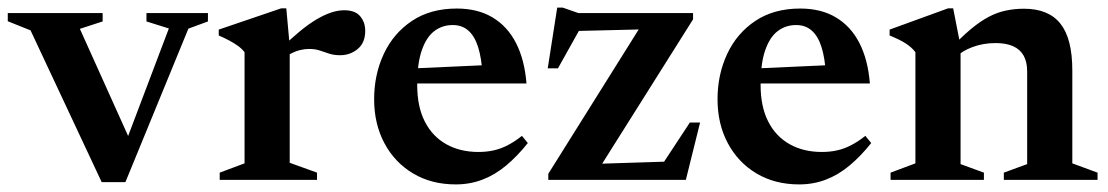

<svg xmlns="http://www.w3.org/2000/svg" viewBox="-28 -474 2921 506"><path d="M468.5 -398.5 302.5 6H240L52.5 -394L-7.5 -418V-439.5H242.5V-417.5L182.5 -398L323.5 -85L297.5 -83.5L417 -399L358 -417.5V-439.5H520V-417.5Z M879 -447Q908 -447 921.2 -431.2Q934.5 -415.5 934.5 -392.5Q934.5 -361.5 914.8 -345Q895 -328.5 868.5 -328.5Q851.5 -328.5 839 -332.8Q826.5 -337 814.5 -341Q802.5 -345 786.5 -345Q775 -345 762.8 -342Q750.5 -339 739 -333Q727.5 -327 717.5 -318.5L707 -341.5Q736 -369.5 760.2 -389.8Q784.5 -410 805.5 -422.5Q826.5 -435 844.8 -441Q863 -447 879 -447ZM735.5 -353.5V-45L807.5 -19V0H551V-19L616.5 -43.5V-336.5Q609 -346 599.2 -353Q589.5 -360 577 -366.8Q564.5 -373.5 548.5 -380.5V-396L713 -452H726.5Z M1176 -451.5Q1231 -451.5 1270.2 -428Q1309.5 -404.5 1332 -360.5Q1354.5 -316.5 1359.5 -254H1045L1045.5 -293L1299.5 -304.5L1243.5 -279.5Q1241 -321.5 1232 -350Q1223 -378.5 1206.5 -393.2Q1190 -408 1165 -408Q1137.5 -408 1116.5 -392Q1095.5 -376 1083.5 -341.2Q1071.5 -306.5 1071.5 -250Q1071.5 -193 1091.5 -153.8Q1111.5 -114.5 1148 -94Q1184.5 -73.5 1233 -73.5Q1254.5 -73.5 1273.5 -77.8Q1292.5 -82 1311 -91.8Q1329.5 -101.5 1347.5 -116L1363 -97Q1335.5 -62.5 1306.2 -38Q1277 -13.5 1244 -0.8Q1211 12 1173 12Q1109 12 1060.5 -17Q1012 -46 985 -96.8Q958 -147.5 958 -212.5Q958 -277.5 983.5 -332Q1009 -386.5 1057.8 -419Q1106.5 -451.5 1176 -451.5Z M1417 0V-16L1671 -421.5L1723.5 -398L1456.5 -391.5L1516 -425.5L1442.5 -294H1415.5L1440.5 -454H1455L1496.5 -439.5H1798.5V-423L1542.5 -16.5L1490 -40.5L1741 -48.5L1701.5 -16.5L1790 -151H1817L1779.5 0Z M2081 -451.5Q2136 -451.5 2175.2 -428Q2214.5 -404.5 2237 -360.5Q2259.5 -316.5 2264.5 -254H1950L1950.5 -293L2204.5 -304.5L2148.5 -279.5Q2146 -321.5 2137 -350Q2128 -378.5 2111.5 -393.2Q2095 -408 2070 -408Q2042.5 -408 2021.5 -392Q2000.5 -376 1988.5 -341.2Q1976.5 -306.5 1976.5 -250Q1976.5 -193 1996.5 -153.8Q2016.5 -114.5 2053 -94Q2089.5 -73.5 2138 -73.5Q2159.5 -73.5 2178.5 -77.8Q2197.5 -82 2216 -91.8Q2234.5 -101.5 2252.5 -116L2268 -97Q2240.5 -62.5 2211.2 -38Q2182 -13.5 2149 -0.8Q2116 12 2078 12Q2014 12 1965.5 -17Q1917 -46 1890 -96.8Q1863 -147.5 1863 -212.5Q1863 -277.5 1888.5 -332Q1914 -386.5 1962.8 -419Q2011.5 -451.5 2081 -451.5Z M2503.5 -352.5V-41.5L2565 -19V0H2319V-19L2384.5 -43.5V-336.5Q2374.5 -349.5 2359 -359.5Q2343.5 -369.5 2316.5 -380.5V-396L2470.5 -452H2484ZM2617.5 -19 2679 -41.5V-286Q2679 -310.5 2669.8 -327.2Q2660.5 -344 2642 -352.2Q2623.5 -360.5 2596 -360.5Q2563 -360.5 2535 -350Q2507 -339.5 2492 -324L2473.5 -342Q2504.5 -375.5 2530 -396.8Q2555.5 -418 2578 -429.8Q2600.5 -441.5 2623.2 -446.2Q2646 -451 2670.5 -451Q2735.5 -451 2766.8 -411.5Q2798 -372 2798 -288.5V-43.5L2864.5 -19V0H2617.5Z"/></svg>

Font: Newsreader 24pt SemiBold
Style: Regular
Weight: 600
Designer: Hugues Gentile
Foundry: Production Type
Version: Version 1.003